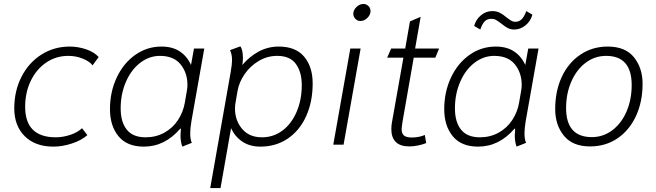

<svg xmlns="http://www.w3.org/2000/svg" viewBox="-20 -730 3312 969"><path d="M52 -183Q52 -271 88.5 -342.5Q125 -414 189 -454.5Q253 -495 332 -495Q374 -495 415 -481Q456 -467 478 -442L447 -400Q434 -419 399 -433.5Q364 -448 325 -448Q263 -448 213.5 -414.5Q164 -381 135.5 -322.5Q107 -264 107 -191Q107 -37 262 -37Q296 -37 333.5 -49Q371 -61 394 -83L421 -48Q390 -21 342 -5.5Q294 10 250 10Q158 10 105 -42.5Q52 -95 52 -183Z M535 -179Q535 -266 569 -338.5Q603 -411 662.5 -453Q722 -495 795 -495Q851 -495 888 -470Q925 -445 944 -402L959 -485H1011L946 -118Q940 -82 940 -57Q940 -27 948 -9L900 10Q891 -15 891 -46Q891 -54 893 -80L890 -81Q812 10 706 10Q621 10 578 -42.5Q535 -95 535 -179ZM913 -213 923 -271Q926 -286 926 -302Q926 -362 891.5 -405Q857 -448 787 -448Q733 -448 687.5 -413Q642 -378 615.5 -317Q589 -256 589 -183Q589 -114 620 -75.5Q651 -37 715 -37Q767 -37 809.5 -60.5Q852 -84 878.5 -124.5Q905 -165 913 -213Z M1144 -365Q1151 -403 1151 -429Q1151 -455 1141 -477L1193 -496Q1199 -489 1202.5 -473.5Q1206 -458 1206 -438Q1206 -422 1203 -402Q1238 -444 1285 -469.5Q1332 -495 1387 -495Q1472 -495 1515 -444Q1558 -393 1558 -309Q1558 -217 1525.5 -144.5Q1493 -72 1433 -31Q1373 10 1294 10Q1241 10 1203.5 -15Q1166 -40 1146 -83L1093 219H1041ZM1503 -301Q1503 -366 1473.5 -407Q1444 -448 1379 -448Q1329 -448 1286 -422.5Q1243 -397 1215 -356.5Q1187 -316 1179 -272L1169 -214Q1166 -198 1166 -182Q1166 -122 1202 -79.5Q1238 -37 1302 -37Q1360 -37 1405.5 -71Q1451 -105 1477 -165.5Q1503 -226 1503 -301Z M1763 -660Q1763 -679 1779 -694.5Q1795 -710 1814 -710Q1829 -710 1839.5 -699.5Q1850 -689 1850 -674Q1850 -655 1834 -639.5Q1818 -624 1799 -624Q1784 -624 1773.5 -635Q1763 -646 1763 -660ZM1748 -485H1800L1714 0H1662Z M1955 -78Q1955 -94 1958 -112L2016 -439H1934L1954 -485H2025L2049 -622L2103 -645L2075 -485H2196L2177 -439H2068L2011 -113Q2007 -85 2007 -78Q2007 -56 2019 -46Q2031 -36 2059 -36Q2076 -36 2094 -39.5Q2112 -43 2124 -49L2131 -8Q2115 -1 2090.5 4Q2066 9 2046 9Q2000 9 1977.5 -13.5Q1955 -36 1955 -78Z M2222 -179Q2222 -266 2256 -338.5Q2290 -411 2349.5 -453Q2409 -495 2482 -495Q2538 -495 2575 -470Q2612 -445 2631 -402L2646 -485H2698L2633 -118Q2627 -82 2627 -57Q2627 -27 2635 -9L2587 10Q2578 -15 2578 -46Q2578 -54 2580 -80L2577 -81Q2499 10 2393 10Q2308 10 2265 -42.5Q2222 -95 2222 -179ZM2600 -213 2610 -271Q2613 -286 2613 -302Q2613 -362 2578.5 -405Q2544 -448 2474 -448Q2420 -448 2374.5 -413Q2329 -378 2302.5 -317Q2276 -256 2276 -183Q2276 -114 2307 -75.5Q2338 -37 2402 -37Q2454 -37 2496.5 -60.5Q2539 -84 2565.5 -124.5Q2592 -165 2600 -213ZM2373 -599Q2382 -632 2407.5 -653Q2433 -674 2464 -674Q2487 -674 2503 -665.5Q2519 -657 2538 -641Q2554 -629 2562 -624.5Q2570 -620 2580 -620Q2600 -620 2613 -633Q2626 -646 2636 -674L2667 -656Q2658 -623 2632 -602Q2606 -581 2576 -581Q2557 -581 2542.5 -588.5Q2528 -596 2510 -611Q2493 -624 2483 -629.5Q2473 -635 2460 -635Q2439 -635 2426.5 -622.5Q2414 -610 2404 -581Z M2782 -179Q2782 -271 2815.5 -342.5Q2849 -414 2909.5 -454.5Q2970 -495 3047 -495Q3136 -495 3179.5 -441Q3223 -387 3223 -307Q3223 -216 3189.5 -144Q3156 -72 3096 -31.5Q3036 9 2958 9Q2870 9 2826 -45Q2782 -99 2782 -179ZM3168 -301Q3168 -448 3039 -448Q2982 -448 2936 -413.5Q2890 -379 2863.5 -318.5Q2837 -258 2837 -185Q2837 -38 2967 -38Q3024 -38 3070 -72.5Q3116 -107 3142 -167Q3168 -227 3168 -301Z"/></svg>

Font: Niramit ExtraLight
Style: Italic
Weight: 200
Italic angle: -10°
Designer: Katatrad Aksorn Co.,Ltd.
Foundry: Cadson Demak Co.,Ltd.
Version: Version 1.000; ttfautohint (v1.6)